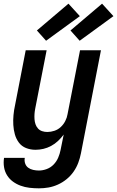

<svg xmlns="http://www.w3.org/2000/svg" viewBox="-30 -804 638 1046"><path d="M182 222Q156 222 130.5 219Q105 216 82 207.5Q59 199 40 185Q21 171 8.5 151Q-4 131 -8 106.5Q-12 82 -8 56H105Q102 72 107 86.5Q112 101 123.5 109.5Q135 118 150.5 121.5Q166 125 182 125Q203 125 224.5 117Q246 109 262 92.5Q278 76 287 55Q296 34 300 13L317 -71Q303 -52 286 -36Q269 -20 248.5 -9Q228 2 206.5 7Q185 12 163 12Q136 12 112 2.5Q88 -7 73 -27Q58 -47 51 -72Q44 -97 42.5 -123.5Q41 -150 43.5 -177Q46 -204 52 -231L110 -530H224L162 -213Q159 -198 158 -183.5Q157 -169 158 -154.5Q159 -140 163.5 -127Q168 -114 177 -104Q186 -94 199.5 -89.5Q213 -85 228 -85Q247 -85 266.5 -91.5Q286 -98 301 -112Q316 -126 325.5 -144.5Q335 -163 338 -182L406 -530H520L411 31Q406 57 396.5 82.5Q387 108 371 131Q355 154 333 172Q311 190 285.5 201.5Q260 213 234 217.5Q208 222 182 222ZM404 -582 354 -638 526 -784 588 -716ZM221 -582 171 -638 343 -784 405 -716Z"/></svg>

Font: Lode
Style: Bold Italic
Weight: 700
Italic angle: -11°
Monospace: yes
Designer: Belleve Invis
Foundry: Belleve Invis
Version: Version 29.2.0; ttfautohint (v1.8.3)